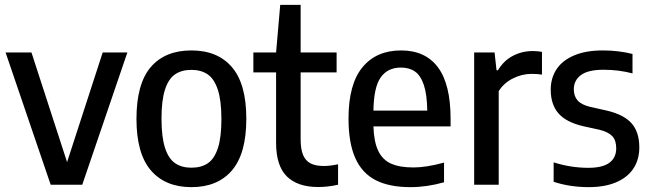

<svg xmlns="http://www.w3.org/2000/svg" viewBox="-20 -760 2678 790"><path d="M402.5 -544H504L318.5 0H188.5L3 -544H109.5L256 -93Z M541.5 -271Q541.5 -415 600.2 -483.8Q659 -552.5 767.5 -552.5Q875.5 -552.5 934.5 -483.5Q993.5 -414.5 993.5 -271.5Q993.5 -128 934.5 -59Q875.5 10 767.5 10Q660 10 600.8 -59Q541.5 -128 541.5 -271ZM891 -270Q891 -346.5 876.2 -391Q861.5 -435.5 834.5 -454Q807.5 -472.5 767.5 -472.5Q727.5 -472.5 700.5 -454.2Q673.5 -436 659 -391.8Q644.5 -347.5 644.5 -272.5Q644.5 -196 659 -151.5Q673.5 -107 700.5 -88.5Q727.5 -70 767.5 -70Q808 -70 835 -88.2Q862 -106.5 876.5 -150.5Q891 -194.5 891 -270Z M1371 -84V0Q1329.5 9.5 1289 9.5Q1204.5 9.5 1160.2 -34.2Q1116 -78 1116 -172V-462H1022.5V-544H1116L1133 -740H1217V-544H1365V-462H1217V-187Q1217 -146 1227.2 -122Q1237.5 -98 1258.2 -87.5Q1279 -77 1313 -77Q1337 -77 1371 -84Z M1834 -240H1516.5Q1518.5 -177 1536 -140Q1553.5 -103 1588.5 -87Q1623.5 -71 1681 -71Q1734.5 -71 1807 -91V-10Q1736.5 10 1668.5 10Q1581.5 10 1525.5 -18.8Q1469.5 -47.5 1441.8 -109.8Q1414 -172 1414 -272.5Q1414 -413 1471 -482.8Q1528 -552.5 1630.5 -552.5Q1730 -552.5 1782 -483Q1834 -413.5 1834 -270ZM1516.5 -305H1738Q1737 -371.5 1724 -410.2Q1711 -449 1687.8 -465.5Q1664.5 -482 1629.5 -482Q1575.5 -482 1546.8 -442Q1518 -402 1516.5 -305Z M1931 -544H2015L2023 -471H2029Q2052.5 -510.5 2090.2 -530.2Q2128 -550 2172.5 -550Q2192.5 -550 2210 -546.5V-453Q2193 -456 2167 -456Q2127.5 -456 2090.2 -437.2Q2053 -418.5 2032 -385V0H1931Z M2258 -12V-92Q2328.5 -69.5 2401 -69.5Q2459 -69.5 2487.2 -90.2Q2515.5 -111 2515.5 -150Q2515.5 -182.5 2499.2 -199.8Q2483 -217 2447 -226L2378.5 -241Q2309 -257.5 2277.5 -294Q2246 -330.5 2246 -391Q2246 -439 2270.2 -475.5Q2294.5 -512 2342.8 -532.2Q2391 -552.5 2460.5 -552.5Q2524.5 -552.5 2582.5 -538V-458Q2526 -473 2463.5 -473Q2399.5 -473 2370.2 -451Q2341 -429 2341 -393Q2341 -364 2356.8 -346.5Q2372.5 -329 2407.5 -320.5L2476.5 -305Q2547 -288.5 2578.8 -252.5Q2610.5 -216.5 2610.5 -153.5Q2610.5 -103 2586 -66.2Q2561.5 -29.5 2514.8 -9.8Q2468 10 2402.5 10Q2325 10 2258 -12Z"/></svg>

Font: Encode Sans Semi Condensed Medium
Style: Regular
Weight: 500
Width: 4
Designer: Multiple Designers
Foundry: Impallari Type
Version: Version 2.000